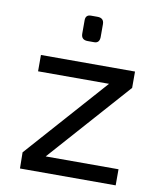

<svg xmlns="http://www.w3.org/2000/svg" viewBox="-79 -749 662 810"><g transform="rotate(10 252.0 -343.5)"><path d="M250 -579Q222 -579 222 -606V-663Q222 -687 245 -687H273Q301 -687 301 -660V-604Q300 -579 278 -579ZM160 -69H472V0H62L61 -69L370 -417H66V-487H469V-417Z"/></g></svg>

Font: Taylor Sans
Style: Regular
Weight: 400
Italic angle: -8°
Designer: Natanael Gama
Version: Version 1.001 September 8, 2015